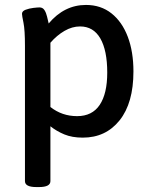

<svg xmlns="http://www.w3.org/2000/svg" viewBox="-20 -550 613 777"><path d="M127 207Q81 207 81 183V-364Q81 -429 75 -458Q69 -487 69 -494Q69 -505 83.5 -510.5Q98 -516 115 -518Q132 -520 140 -520Q153 -520 160 -509Q167 -498 170.5 -482.5Q174 -467 177 -455Q240 -530 328 -530Q388 -530 431 -496Q474 -462 497 -401.5Q520 -341 520 -261Q520 -133 464 -63Q408 7 315 7Q272 7 240.5 -6Q209 -19 184 -39V183Q184 207 138 207ZM292 -80Q353 -80 383.5 -125.5Q414 -171 414 -256Q414 -346 386 -394.5Q358 -443 304 -443Q272 -443 241 -425Q210 -407 184 -377V-117Q231 -80 292 -80Z"/></svg>

Font: Asap Medium
Style: Regular
Weight: 500
Designer: Pablo Cosgaya
Foundry: Omnibus-Type
Version: Version 3.001; ttfautohint (v1.8.3)